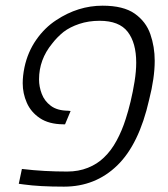

<svg xmlns="http://www.w3.org/2000/svg" viewBox="-20 -660 603 689"><path d="M209.5 9.8Q121.6 9.8 65.9 2L47.4 -0.5L58.6 -53.7Q99.6 -48.8 140.1 -46.6Q180.7 -44.4 221.2 -44.4Q261.7 -44.4 295.4 -57.9Q329.1 -71.3 353 -94.7Q378.9 -119.1 398.4 -155.3Q418 -191.4 431.2 -233.4Q439.9 -259.8 448.5 -295.2Q457 -330.6 462.9 -367.4Q468.8 -404.3 468.8 -435.1Q468.8 -506.3 438.2 -545.9Q407.7 -585.4 337.4 -585.4Q297.9 -585.4 264.4 -574.2Q231 -563 208 -545.4Q184.6 -526.4 167 -503.4Q120.1 -446.3 120.1 -375Q120.1 -348.6 129.9 -323Q139.6 -297.4 162.4 -280.3Q185.1 -263.2 223.6 -262.7L233.4 -261.7L213.4 -213.9H207Q155.3 -214.4 123 -236.1Q90.8 -257.8 76.2 -291.3Q61.5 -324.7 61.5 -361.3Q61.5 -374.5 63 -388.4Q64.5 -402.3 67.9 -418.9Q79.6 -473.6 110.1 -517.3Q140.6 -561 182.1 -587.9Q260.3 -639.6 348.1 -639.6Q422.9 -639.6 463.4 -611.1Q503.9 -582.5 519.5 -537.4Q535.2 -492.2 535.2 -441.9Q535.2 -380.4 515.1 -301.8Q479 -142.1 400.6 -66.2Q322.3 9.8 209.5 9.8Z"/></svg>

Font: Open Sans Light
Style: Italic
Weight: 300
Italic angle: -12°
Designer: Monotype Design Team
Foundry: Monotype Imaging Inc.
Version: Version 3.003; ttfautohint (v1.8.4)